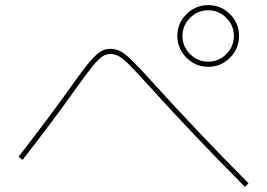

<svg xmlns="http://www.w3.org/2000/svg" viewBox="-20 -775 1040 747"><path d="M670 -635Q670 -685 705.5 -720Q741 -755 790 -755Q840 -755 875 -720Q910 -685 910 -635Q910 -586 875 -550.5Q840 -515 790 -515Q741 -515 705.5 -550.5Q670 -586 670 -635ZM790 -535Q831 -535 860.5 -564.5Q890 -594 890 -635Q890 -676 860.5 -705.5Q831 -735 790 -735Q749 -735 719.5 -705.5Q690 -676 690 -635Q690 -594 719.5 -564.5Q749 -535 790 -535ZM554 -447Q508 -498 483.5 -522.5Q459 -547 443 -556Q427 -565 410 -565Q393 -565 378 -555Q363 -545 340 -517Q317 -489 273 -427Q190 -310 68 -153L52 -165Q174 -322 257 -439Q303 -504 328 -533.5Q353 -563 370.5 -574Q388 -585 410 -585Q430 -585 448.5 -575.5Q467 -566 493.5 -540Q520 -514 568 -461Q746 -264 947 -62L933 -48Q732 -250 554 -447Z"/></svg>

Font: Enso Thin
Style: Regular
Weight: 100
Designer: Coji Morishita
Foundry: UNDERFOREST DESIGN
Version: Version 1.000